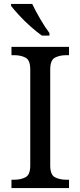

<svg xmlns="http://www.w3.org/2000/svg" viewBox="-20 -951 407 971"><path d="M38 0V-42H51Q85 -42 109 -54.5Q133 -67 133 -114V-600Q133 -647 109 -659.5Q85 -672 51 -672H38V-714H329V-672H316Q282 -672 258 -659.5Q234 -647 234 -600V-114Q234 -67 258 -54.5Q282 -42 316 -42H329V0ZM192 -771Q166 -789 134 -817.5Q102 -846 75.5 -875Q49 -904 36 -921V-931H143Q159 -897 183.5 -855Q208 -813 230 -784V-771Z"/></svg>

Font: Noto Serif Yezidi
Style: Regular
Weight: 400
Designer: Dalton Maag Ltd
Foundry: Dalton Maag Ltd
Version: Version 1.001; ttfautohint (v1.8.4.7-5d5b)